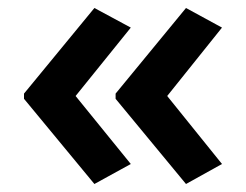

<svg xmlns="http://www.w3.org/2000/svg" viewBox="-20 -510 615 480"><path d="M40 -276V-263L216 -50L307 -100L169 -270L307 -441L216 -490ZM269 -276V-263L445 -50L535 -100L398 -270L535 -441L445 -490Z"/></svg>

Font: Noto Sans Myanmar SemiBold
Style: Regular
Weight: 600
Designer: Monotype Design Team
Foundry: Monotype Imaging Inc.
Version: Version 2.107